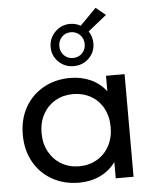

<svg xmlns="http://www.w3.org/2000/svg" viewBox="-59 -933 800 988"><g transform="rotate(-5 341.0 -438.5)"><path d="M591 -530H495V-450C473.7 -478 447 -499.2 415 -513.5C383 -527.8 348 -535 310 -535C258.7 -535 212.7 -523.7 172 -501C131.3 -478.3 99.5 -446.7 76.5 -406C53.5 -365.3 42 -318.3 42 -265C42 -211.7 53.5 -164.5 76.5 -123.5C99.5 -82.5 131.3 -50.7 172 -28C212.7 -5.3 258.7 6 310 6C349.3 6 385.3 -1.7 418 -17C450.7 -32.3 477.7 -54.7 499 -84V0H591ZM409 -101.5C381.7 -85.8 351.3 -78 318 -78C284 -78 253.5 -85.8 226.5 -101.5C199.5 -117.2 178.2 -139.2 162.5 -167.5C146.8 -195.8 139 -228.3 139 -265C139 -301.7 146.8 -334.2 162.5 -362.5C178.2 -390.8 199.5 -412.7 226.5 -428C253.5 -443.3 284 -451 318 -451C351.3 -451 381.7 -443.3 409 -428C436.3 -412.7 457.7 -390.8 473 -362.5C488.3 -334.2 496 -301.7 496 -265C496 -228.3 488.3 -195.8 473 -167.5C457.7 -139.2 436.3 -117.2 409 -101.5ZM426 -765 522 -842 472 -883 388 -798C371.3 -807.3 353.3 -812 334 -812C303.3 -812 277.3 -801.2 256 -779.5C234.7 -757.8 224 -732 224 -702C224 -672 234.7 -646.5 256 -625.5C277.3 -604.5 303.3 -594 334 -594C365.3 -594 391.7 -604.5 413 -625.5C434.3 -646.5 445 -672 445 -702C445 -725.3 438.7 -746.3 426 -765ZM381.5 -655C369.2 -642.3 353.3 -636 334 -636C315.3 -636 299.8 -642.3 287.5 -655C275.2 -667.7 269 -683.3 269 -702C269 -721.3 275.2 -737.3 287.5 -750C299.8 -762.7 315.3 -769 334 -769C352.7 -769 368.3 -762.7 381 -750C393.7 -737.3 400 -721.3 400 -702C400 -683.3 393.8 -667.7 381.5 -655Z"/></g></svg>

Font: ICO Headline
Style: Regular
Weight: 500
Designer: Julieta Ulanovsky
Foundry: Julieta Ulanovsky
Version: Version 7.200